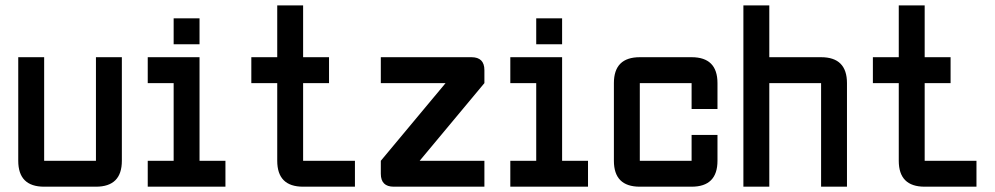

<svg xmlns="http://www.w3.org/2000/svg" viewBox="-20 -704 3751 724"><path d="M341.8 -488.3H439.5V-97.7Q439.5 0 341.8 0H146.5Q48.8 0 48.8 -97.7V-488.3H146.5V-97.7H341.8Z M634.8 -537.1V-634.8H732.4V-537.1ZM537.1 0V-97.7H634.8V-390.6H537.1V-488.3H732.4V-97.7H830.1V0Z M1123 0Q1025.4 0 1025.4 -97.7V-390.6H927.7V-488.3H1025.4V-683.6H1123V-488.3H1220.7V-390.6H1123V-97.7H1318.4V0Z M1416 -488.3H1757.8Q1806.6 -488.3 1806.6 -439.5V-390.6L1562.5 -97.7H1806.6V0H1464.8Q1416 0 1416 -48.8V-97.7L1660.2 -390.6H1416Z M2002 -537.1V-634.8H2099.6V-537.1ZM1904.3 0V-97.7H2002V-390.6H1904.3V-488.3H2099.6V-97.7H2197.3V0Z M2587.9 0H2392.6Q2294.9 0 2294.9 -97.7V-390.6Q2294.9 -488.3 2392.6 -488.3H2587.9Q2685.5 -488.3 2685.5 -390.6V-293H2587.9V-390.6H2392.6V-97.7H2587.9V-195.3H2685.5V-97.7Q2685.5 0 2587.9 0Z M2783.2 -683.6H2880.9V-488.3H3076.2Q3173.8 -488.3 3173.8 -390.6V0H3076.2V-390.6H2880.9V0H2783.2Z M3466.8 0Q3369.1 0 3369.1 -97.7V-390.6H3271.5V-488.3H3369.1V-683.6H3466.8V-488.3H3564.5V-390.6H3466.8V-97.7H3662.1V0Z"/></svg>

Font: BabelStone Runic Byrhtferth
Style: Regular
Weight: 400
Designer: Andrew West
Foundry: BabelStone
Version: Version 7.004;November 9, 2023